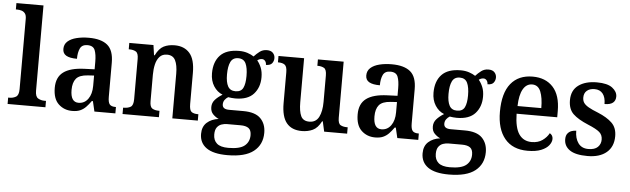

<svg xmlns="http://www.w3.org/2000/svg" viewBox="-56 -981 4728 1441"><g transform="rotate(5 2307.5 -260.5)"><path d="M15 0V-48H26Q52 -48 73.5 -60.5Q95 -73 95 -118V-648Q95 -676 84 -689.5Q73 -703 57 -707.5Q41 -712 26 -712H15V-760H219V-118Q219 -73 240.5 -60.5Q262 -48 288 -48H300V0Z M502 10Q441 10 399 -29.5Q357 -69 357 -152Q357 -232 409 -270.5Q461 -309 566 -313L643 -316V-373Q643 -427 630.5 -459.5Q618 -492 574 -492Q533 -492 518.5 -461.5Q504 -431 504 -383Q450 -383 423 -398.5Q396 -414 396 -448Q396 -483 420.5 -505Q445 -527 487 -537.5Q529 -548 580 -548Q673 -548 720 -509Q767 -470 767 -376V-119Q767 -78 779.5 -63Q792 -48 823 -48H827V0H669L651 -77H643Q623 -49 604.5 -30Q586 -11 562 -0.5Q538 10 502 10ZM544 -55Q589 -55 616 -92.5Q643 -130 643 -191V-269L596 -266Q533 -262 508.5 -232.5Q484 -203 484 -147Q484 -55 544 -55Z M881 0V-48H886Q917 -48 937.5 -60Q958 -72 958 -118V-422Q958 -465 939 -476.5Q920 -488 889 -488H885V-536H1067L1078 -460H1083Q1109 -513 1144 -530.5Q1179 -548 1226 -548Q1299 -548 1339.5 -501.5Q1380 -455 1380 -353V-119Q1380 -72 1396.5 -60Q1413 -48 1444 -48H1448V0H1256V-337Q1256 -401 1238 -437Q1220 -473 1175 -473Q1140 -473 1119.5 -450.5Q1099 -428 1090.5 -392Q1082 -356 1082 -314V-114Q1082 -71 1101 -59.5Q1120 -48 1151 -48H1155V0Z M1691 239Q1585 239 1533 202Q1481 165 1481 97Q1481 42 1515 11.5Q1549 -19 1603 -26Q1580 -36 1560 -56Q1540 -76 1540 -110Q1540 -142 1561 -165.5Q1582 -189 1616 -210Q1575 -226 1549 -266.5Q1523 -307 1523 -363Q1523 -450 1569.5 -499Q1616 -548 1713 -548Q1747 -548 1775.5 -538.5Q1804 -529 1823 -516Q1842 -537 1865 -554.5Q1888 -572 1919 -572Q1950 -572 1965 -555.5Q1980 -539 1980 -517Q1980 -495 1967 -478Q1954 -461 1921 -461Q1921 -479 1911.5 -490.5Q1902 -502 1888 -502Q1878 -502 1869 -498.5Q1860 -495 1853 -489Q1871 -468 1883.5 -437.5Q1896 -407 1896 -365Q1896 -289 1851.5 -239.5Q1807 -190 1713 -190Q1702 -190 1685.5 -191.5Q1669 -193 1660 -195Q1646 -187 1635 -172.5Q1624 -158 1624 -138Q1624 -101 1675 -101H1782Q1872 -101 1912.5 -60Q1953 -19 1953 48Q1953 137 1888.5 188Q1824 239 1691 239ZM1710 -244Q1752 -244 1767.5 -275Q1783 -306 1783 -365Q1783 -426 1767 -459.5Q1751 -493 1710 -493Q1669 -493 1652.5 -459Q1636 -425 1636 -364Q1636 -306 1653 -275Q1670 -244 1710 -244ZM1693 184Q1780 184 1816 154.5Q1852 125 1852 75Q1852 37 1831.5 22Q1811 7 1771 7H1669Q1648 7 1627.5 14Q1607 21 1593.5 39.5Q1580 58 1580 93Q1580 136 1607 160Q1634 184 1693 184Z M2232 10Q2156 10 2117 -37.5Q2078 -85 2078 -187V-419Q2078 -462 2061 -475Q2044 -488 2012 -488H2009V-536H2202V-204Q2202 -137 2218.5 -101Q2235 -65 2282 -65Q2332 -65 2354 -108Q2376 -151 2376 -222V-420Q2376 -466 2356.5 -477Q2337 -488 2309 -488H2306V-536H2500V-113Q2500 -69 2519.5 -58.5Q2539 -48 2567 -48H2573V0H2400L2383 -76H2378Q2351 -24 2314 -7Q2277 10 2232 10Z M2784 10Q2723 10 2681 -29.5Q2639 -69 2639 -152Q2639 -232 2691 -270.5Q2743 -309 2848 -313L2925 -316V-373Q2925 -427 2912.5 -459.5Q2900 -492 2856 -492Q2815 -492 2800.5 -461.5Q2786 -431 2786 -383Q2732 -383 2705 -398.5Q2678 -414 2678 -448Q2678 -483 2702.5 -505Q2727 -527 2769 -537.5Q2811 -548 2862 -548Q2955 -548 3002 -509Q3049 -470 3049 -376V-119Q3049 -78 3061.5 -63Q3074 -48 3105 -48H3109V0H2951L2933 -77H2925Q2905 -49 2886.5 -30Q2868 -11 2844 -0.5Q2820 10 2784 10ZM2826 -55Q2871 -55 2898 -92.5Q2925 -130 2925 -191V-269L2878 -266Q2815 -262 2790.5 -232.5Q2766 -203 2766 -147Q2766 -55 2826 -55Z M3360 239Q3254 239 3202 202Q3150 165 3150 97Q3150 42 3184 11.5Q3218 -19 3272 -26Q3249 -36 3229 -56Q3209 -76 3209 -110Q3209 -142 3230 -165.5Q3251 -189 3285 -210Q3244 -226 3218 -266.5Q3192 -307 3192 -363Q3192 -450 3238.5 -499Q3285 -548 3382 -548Q3416 -548 3444.5 -538.5Q3473 -529 3492 -516Q3511 -537 3534 -554.5Q3557 -572 3588 -572Q3619 -572 3634 -555.5Q3649 -539 3649 -517Q3649 -495 3636 -478Q3623 -461 3590 -461Q3590 -479 3580.5 -490.5Q3571 -502 3557 -502Q3547 -502 3538 -498.5Q3529 -495 3522 -489Q3540 -468 3552.5 -437.5Q3565 -407 3565 -365Q3565 -289 3520.5 -239.5Q3476 -190 3382 -190Q3371 -190 3354.5 -191.5Q3338 -193 3329 -195Q3315 -187 3304 -172.5Q3293 -158 3293 -138Q3293 -101 3344 -101H3451Q3541 -101 3581.5 -60Q3622 -19 3622 48Q3622 137 3557.5 188Q3493 239 3360 239ZM3379 -244Q3421 -244 3436.5 -275Q3452 -306 3452 -365Q3452 -426 3436 -459.5Q3420 -493 3379 -493Q3338 -493 3321.5 -459Q3305 -425 3305 -364Q3305 -306 3322 -275Q3339 -244 3379 -244ZM3362 184Q3449 184 3485 154.5Q3521 125 3521 75Q3521 37 3500.5 22Q3480 7 3440 7H3338Q3317 7 3296.5 14Q3276 21 3262.5 39.5Q3249 58 3249 93Q3249 136 3276 160Q3303 184 3362 184Z M3933 10Q3820 10 3760.5 -62Q3701 -134 3701 -264Q3701 -405 3759 -476.5Q3817 -548 3924 -548Q4021 -548 4077 -487Q4133 -426 4133 -307V-260H3827Q3829 -154 3862.5 -106Q3896 -58 3958 -58Q4006 -58 4038.5 -81Q4071 -104 4088 -136Q4098 -131 4105 -120.5Q4112 -110 4112 -95Q4112 -71 4093 -46.5Q4074 -22 4034.5 -6Q3995 10 3933 10ZM4008 -318Q4008 -396 3989 -442.5Q3970 -489 3925 -489Q3881 -489 3856 -445Q3831 -401 3829 -318Z M4384 10Q4293 10 4250 -20Q4207 -50 4207 -101Q4207 -129 4219.5 -144.5Q4232 -160 4250 -166Q4268 -172 4284 -172Q4284 -114 4310 -78.5Q4336 -43 4386 -43Q4434 -43 4457 -65.5Q4480 -88 4480 -122Q4480 -157 4456 -178Q4432 -199 4369 -225Q4292 -257 4254.5 -293Q4217 -329 4217 -396Q4217 -471 4269 -509Q4321 -547 4407 -547Q4487 -547 4524 -518.5Q4561 -490 4561 -453Q4561 -423 4541 -406.5Q4521 -390 4478 -390Q4478 -440 4456.5 -467.5Q4435 -495 4394 -495Q4358 -495 4336.5 -476.5Q4315 -458 4315 -425Q4315 -401 4326 -385Q4337 -369 4363 -354Q4389 -339 4435 -321Q4503 -293 4541 -256.5Q4579 -220 4579 -156Q4579 -77 4527.5 -33.5Q4476 10 4384 10Z"/></g></svg>

Font: Noto Serif Tamil SemiCondensed SemiBold
Style: Regular
Weight: 600
Width: 4
Designer: Indian Type Foundry, Tom Grace, and the Monotype Design Team
Foundry: Monotype Imaging Inc.
Version: Version 2.004; ttfautohint (v1.8.4.7-5d5b)